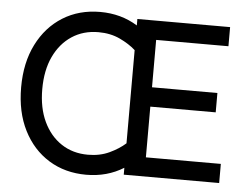

<svg xmlns="http://www.w3.org/2000/svg" viewBox="-52 -781 1106 860"><g transform="rotate(5 501.5 -351.0)"><path d="M365 15Q270 15 197 -30Q124 -75 82.5 -157Q41 -239 41 -350Q41 -461 82.5 -543.5Q124 -626 197 -671.5Q270 -717 365 -717Q459 -717 533 -671V-700H950V-614H625V-401H919V-314H625V-86H962V0H533V-31Q459 15 365 15ZM533 -141V-560Q504 -586 461.5 -606Q419 -626 365 -626Q297 -626 245.5 -592Q194 -558 165 -496.5Q136 -435 136 -350Q136 -266 165 -204.5Q194 -143 245.5 -109Q297 -75 365 -75Q419 -75 461.5 -95Q504 -115 533 -141Z"/></g></svg>

Font: Zen Kaku Gothic Antique Medium
Style: Regular
Weight: 500
Designer: Yoshimichi Ohira
Foundry: Positype
Version: Version 1.002